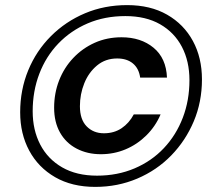

<svg xmlns="http://www.w3.org/2000/svg" viewBox="-20 -727 834 752"><path d="M353 5Q262 5 196 -33Q130 -71 94.5 -137Q59 -203 59 -287Q59 -375 90.5 -451.5Q122 -528 179.5 -585.5Q237 -643 313 -675Q389 -707 478 -707Q569 -707 634.5 -669.5Q700 -632 735.5 -566.5Q771 -501 771 -416Q771 -328 739 -252Q707 -176 650.5 -118Q594 -60 517.5 -27.5Q441 5 353 5ZM375 -123Q322 -123 280 -145Q238 -167 215 -208Q192 -249 192 -305Q192 -362 211.5 -412Q231 -462 267 -500Q303 -538 351 -559.5Q399 -581 456 -581Q532 -581 581.5 -540Q631 -499 634 -423H529Q524 -459 500.5 -478.5Q477 -498 439 -498Q393 -498 360 -470.5Q327 -443 310 -400.5Q293 -358 293 -311Q293 -259 319.5 -232Q346 -205 387 -205Q427 -205 456.5 -225Q486 -245 504 -279H609Q589 -232 553 -196.5Q517 -161 471.5 -142Q426 -123 375 -123ZM360 -39Q440 -39 507 -67.5Q574 -96 622 -147Q670 -198 696 -266Q722 -334 722 -413Q722 -487 692.5 -543.5Q663 -600 607 -632Q551 -664 471 -664Q390 -664 323.5 -635.5Q257 -607 208.5 -556.5Q160 -506 134 -438Q108 -370 108 -291Q108 -218 137.5 -161Q167 -104 223.5 -71.5Q280 -39 360 -39Z"/></svg>

Font: DM Sans SemiBold
Style: Italic
Weight: 600
Italic angle: -10°
Designer: Colophon Foundry, Jonny Pinhorn
Foundry: Colophon Foundry
Version: Version 4.004;gftools[0.9.30]